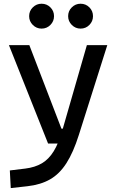

<svg xmlns="http://www.w3.org/2000/svg" viewBox="-20 -755 626 1010"><path d="M36.6 234.4 31.7 141.6 112.8 131.8Q164.1 125.5 200.4 104Q236.8 82.5 262.7 40.3Q288.6 -2 308.1 -70.3L437 -517.6H544.4L395 -45.9Q365.7 46.9 329.3 103.5Q293 160.2 243.4 188.5Q193.8 216.8 124.5 224.6ZM232.9 0 26.9 -517.6H134.3L303.2 -78.1H318.8V0ZM403.8 -604.5Q377 -604.5 357.7 -623.8Q338.4 -643.1 338.4 -669.9Q338.4 -697.3 357.7 -716.3Q377 -735.4 403.8 -735.4Q431.2 -735.4 450.2 -716.3Q469.2 -697.3 469.2 -669.9Q469.2 -643.1 450.2 -623.8Q431.2 -604.5 403.8 -604.5ZM198.7 -604.5Q171.9 -604.5 152.6 -623.8Q133.3 -643.1 133.3 -669.9Q133.3 -697.3 152.6 -716.3Q171.9 -735.4 198.7 -735.4Q226.1 -735.4 245.1 -716.3Q264.2 -697.3 264.2 -669.9Q264.2 -643.1 245.1 -623.8Q226.1 -604.5 198.7 -604.5Z"/></svg>

Font: Cascadia Code
Style: Regular
Weight: 400
Monospace: yes
Designer: Aaron Bell
Foundry: Saja Typeworks
Version: Version 2106.017